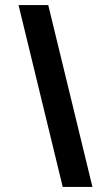

<svg xmlns="http://www.w3.org/2000/svg" viewBox="-20 -736 437 756"><path d="M344 0H227L53 -716H170Z"/></svg>

Font: Montagu Slab 24pt
Style: Bold
Weight: 700
Designer: Florian Karsten
Foundry: Florian Karsten
Version: Version 1.000